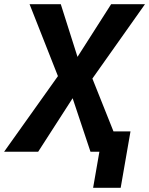

<svg xmlns="http://www.w3.org/2000/svg" viewBox="-55 -731 719 925"><path d="M318.4 -457 480.5 -710.9H643.6L390.1 -352.5L530.8 0H380.9L294.9 -257.8L128.9 0H-35.2L224.1 -364.3L87.4 -710.9H237.8ZM526.4 173.8H393.6L440.9 -98.1H573.7Z"/></svg>

Font: Roboto Mono
Style: Bold Italic
Weight: 700
Designer: Google
Version: Version 2.000985; 2015; ttfautohint (v1.3)